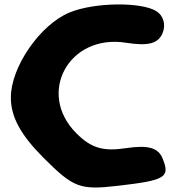

<svg xmlns="http://www.w3.org/2000/svg" viewBox="-20 -898 798 867"><path d="M295 -842C162 -788 29 -596 29 -458C29 -370 73 -289 177 -185C312 -50 341 -39 512 -59C729 -84 749 -97 714 -183C694 -231 649 -244 549 -229C445 -213 391 -230 325 -296C144 -477 291 -746 549 -705C649 -689 694 -701 714 -748C730 -786 718 -827 687 -847C620 -890 407 -888 295 -842Z"/></svg>

Font: Hussar Skorodowane
Style: Bold
Weight: 700
Foundry: Cannot Into Space Fonts
Version: Version 0.892